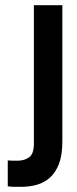

<svg xmlns="http://www.w3.org/2000/svg" viewBox="-20 -720 296 742"><path d="M10 -100Q19 -99 29 -99Q39 -99 48 -99Q74 -99 92.5 -112Q111 -125 111 -166V-700H221V-174Q221 -121 208 -87Q195 -53 173 -33.5Q151 -14 122.5 -6Q94 2 63 2Q48 2 36 2Q24 2 10 0Z"/></svg>

Font: SVN-Bebas Neue
Style: Bold
Weight: 700
Designer: Ryoichi Tsunekawa
Foundry: Ryoichi Tsunekawa
Version: Version 1.300; ttfautohint (v1.7.9-c794)